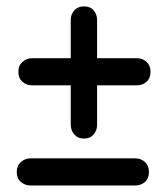

<svg xmlns="http://www.w3.org/2000/svg" viewBox="-20 -652 523 602"><path d="M37.5 -427Q37.5 -446.5 50.5 -458Q63.5 -469.5 81 -469.5H409.5Q427 -469.5 439.5 -458Q452 -446.5 452 -427Q452 -406.5 439.5 -395.5Q427 -384.5 409.5 -384.5H80Q63 -384.5 50.2 -395.8Q37.5 -407 37.5 -427ZM243.1 -217.5Q224.1 -217.5 212.9 -230.5Q201.8 -243.5 201.8 -261V-589.5Q201.8 -607 212.9 -619.5Q224.1 -632 243.1 -632Q263 -632 273.7 -619.5Q284.4 -607 284.4 -589.5V-260Q284.4 -243 273.4 -230.2Q262.5 -217.5 243.1 -217.5ZM32.5 -113Q32.5 -132.5 45.5 -144Q58.5 -155.5 76 -155.5H404.5Q422 -155.5 434.5 -144Q447 -132.5 447 -113Q447 -92.5 434.5 -81.5Q422 -70.5 404.5 -70.5H75Q58 -70.5 45.2 -81.8Q32.5 -93 32.5 -113Z"/></svg>

Font: Fraunces 144pt SuperSoft SemiBold
Style: Regular
Weight: 600
Version: Version 1.000;[b76b70a41]